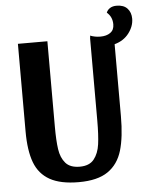

<svg xmlns="http://www.w3.org/2000/svg" viewBox="-56 -846 718 915"><g transform="rotate(-5 302.5 -389.0)"><path d="M511 -618V-274Q511 -174 492 -110Q473 -46 423.5 -12Q374 22 284 22Q197 22 146 -6.5Q95 -35 73.5 -92Q52 -149 52 -241V-660H193V-252Q193 -185 199 -143.5Q205 -102 227 -76.5Q249 -51 295 -51Q341 -51 363 -78.5Q385 -106 391 -149.5Q397 -193 397 -263V-660H398V-669Q421 -660 447 -660Q476 -660 494.5 -673Q513 -686 513 -713Q513 -749 487 -771Q492 -784 504.5 -792Q517 -800 536 -800Q570 -800 587.5 -781Q605 -762 605 -732Q605 -696 580 -663Q555 -630 511 -618Z"/></g></svg>

Font: Sansita Medium
Style: Regular
Weight: 500
Designer: Pablo Cosgaya
Foundry: Omnibus-Type
Version: Version 1.006